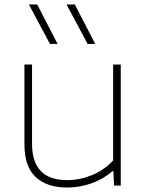

<svg xmlns="http://www.w3.org/2000/svg" viewBox="-20 -828 657 857"><path d="M89 -185V-540H123V-186Q123 -24 280 -24Q335.5 -24 389.8 -46Q444 -68 485 -112V-540H519V0H489L486 -64H482Q441 -28.5 388.8 -9.8Q336.5 9 279 9Q189.5 9 139.2 -37.8Q89 -84.5 89 -185ZM203 -632 109 -808H146L237 -632ZM371 -632 277 -808H314L405 -632Z"/></svg>

Font: Encode Sans Expanded Thin
Style: Regular
Weight: 250
Width: 7
Designer: Multiple Designers
Foundry: Impallari Type
Version: Version 2.000